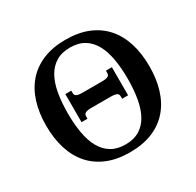

<svg xmlns="http://www.w3.org/2000/svg" viewBox="-158 -903 1111 1090"><g transform="rotate(-30 397.0 -358.5)"><path d="M334 -317.9Q317.9 -317.9 307.6 -316.2Q297.4 -314.5 291.7 -311Q286.1 -307.6 283.9 -302.5Q281.7 -297.4 281.7 -290V-275.4H242.7V-459.5H281.7V-445.3Q281.7 -438 283.9 -432.9Q286.1 -427.7 291.7 -424.3Q297.4 -420.9 307.6 -419.2Q317.9 -417.5 334 -417.5H456.5Q472.7 -417.5 482.9 -419.2Q493.2 -420.9 498.8 -424.3Q504.4 -427.7 506.6 -432.9Q508.8 -438 508.8 -445.3V-459.5H547.9V-275.4H508.8V-290Q508.8 -297.4 506.6 -302.5Q504.4 -307.6 498.8 -311Q493.2 -314.5 482.9 -316.2Q472.7 -317.9 456.5 -317.9ZM58.6 -357.9Q58.6 -441.9 80.1 -510Q101.6 -578.1 144 -626.2Q186.5 -674.3 249.8 -700.4Q313 -726.6 397 -726.6Q481 -726.6 544.2 -700.7Q607.4 -674.8 649.9 -626.7Q692.4 -578.6 713.9 -510.5Q735.4 -442.4 735.4 -357.9Q735.4 -273.4 713.9 -205.3Q692.4 -137.2 649.9 -89.1Q607.4 -41 544.2 -15.1Q481 10.7 397 10.7Q313 10.7 249.8 -15.4Q186.5 -41.5 144 -89.6Q101.6 -137.7 80.1 -205.8Q58.6 -273.9 58.6 -357.9ZM200.2 -357.9Q200.2 -287.1 210.4 -228.5Q220.7 -169.9 243.9 -128.2Q267.1 -86.4 304.7 -63.5Q342.3 -40.5 397 -40.5Q451.7 -40.5 489.3 -63.5Q526.9 -86.4 549.8 -128.2Q572.8 -169.9 583 -228.5Q593.3 -287.1 593.3 -357.9Q593.3 -428.7 583 -487.3Q572.8 -545.9 549.8 -587.6Q526.9 -629.4 489.3 -652.3Q451.7 -675.3 397 -675.3Q342.3 -675.3 304.7 -652.3Q267.1 -629.4 243.9 -587.6Q220.7 -545.9 210.4 -487.3Q200.2 -428.7 200.2 -357.9Z"/></g></svg>

Font: Arian AMU Serif
Style: Bold
Weight: 700
Designer: Ruben Hakobyan (Tarumian)
Foundry: Ruben Hakobyan (Tarumian)
Version: Version 1.002